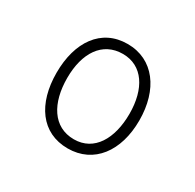

<svg xmlns="http://www.w3.org/2000/svg" viewBox="-78 -810 462 454"><g transform="rotate(30 153.0 -582.5)"><path d="M153 -440C224 -440 267 -498 267 -582C267 -666 224 -725 153 -725C81 -725 41 -666 41 -582C41 -498 81 -440 153 -440ZM155 -466C98 -466 69 -516 69 -584C69 -652 99 -699 155 -699C209 -699 239 -652 239 -584C239 -516 210 -466 155 -466Z"/></g></svg>

Font: Noto Serif Thai ExtraCondensed ExtraLight
Style: Regular
Weight: 200
Width: 2
Designer: Monotype Design Team
Foundry: Monotype Imaging Inc.
Version: Version 2.002